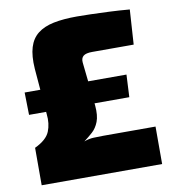

<svg xmlns="http://www.w3.org/2000/svg" viewBox="-80 -773 762 843"><g transform="rotate(-10 301.5 -351.5)"><path d="M319 -703Q342 -703 379 -702Q416 -701 461.5 -699Q507 -697 553 -693L543 -538Q530 -538 520 -538Q510 -538 493.5 -538Q477 -538 445.5 -538Q414 -538 358 -538Q330 -538 318.5 -528.5Q307 -519 309 -499L330 -304Q334 -259 323.5 -232Q313 -205 294.5 -188.5Q276 -172 256 -157Q277 -165 298.5 -166Q320 -167 342 -167H575V0H38V-167Q91 -192 105 -226.5Q119 -261 114 -304L97 -509Q93 -567 104.5 -604.5Q116 -642 143.5 -663.5Q171 -685 214.5 -694Q258 -703 319 -703ZM489 -414 484 -314H37L35 -414Z"/></g></svg>

Font: Exo 2 Black
Style: Regular
Weight: 900
Designer: Natanael Gama
Foundry: Natanael Gama
Version: Version 2.010